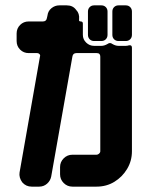

<svg xmlns="http://www.w3.org/2000/svg" viewBox="-20 -696 554 716"><path d="M472 -566Q472 -556 465.5 -549.5Q459 -543 449 -543H422Q412 -543 405.5 -549.5Q399 -556 399 -566V-653Q399 -663 405.5 -669.5Q412 -676 422 -676H449Q459 -676 465.5 -669.5Q472 -663 472 -653ZM381 -566Q381 -556 374.5 -549.5Q368 -543 358 -543H331Q321 -543 314.5 -549.5Q308 -556 308 -566V-653Q308 -663 314.5 -669.5Q321 -676 331 -676H358Q368 -676 374.5 -669.5Q381 -663 381 -653ZM472 -132Q472 -96 454 -66Q436 -36 406.5 -18Q377 0 340 0H250Q231 0 217.5 -13.5Q204 -27 204 -46V-73Q204 -92 217.5 -105.5Q231 -119 250 -119H340Q345 -119 349.5 -123Q354 -127 354 -132V-485Q354 -498 341 -498H265Q252 -498 250 -485L171 -38Q168 -22 155.5 -11Q143 0 126 0H98Q77 0 63 -16Q50 -34 53 -53L129 -485Q131 -490 127.5 -494Q124 -498 119 -498H87Q68 -498 55 -511Q42 -524 42 -543V-571Q42 -590 55 -603Q68 -616 87 -616H140Q153 -616 155 -629L157 -638Q159 -655 172 -665.5Q185 -676 201 -676H229Q252 -676 264 -659Q277 -646 275 -624Q273 -616 281 -616Q289 -616 289 -608V-566Q289 -549 301.5 -537Q314 -525 331 -525H358Q369 -525 381 -532Q390 -539 399 -532Q411 -525 422 -525H449Q455 -525 461 -527Q472 -529 472 -518Z"/></svg>

Font: Monomaniac One
Style: Regular
Weight: 400
Version: Version 1.000; ttfautohint (v1.8.3)